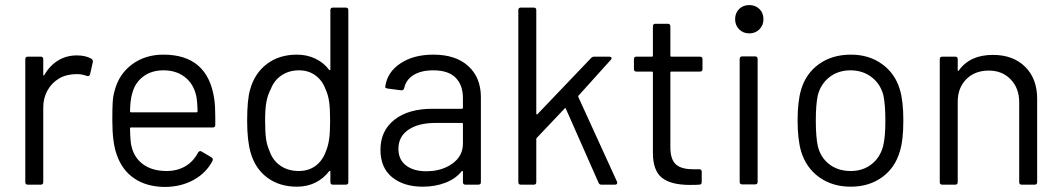

<svg xmlns="http://www.w3.org/2000/svg" viewBox="-20 -730 4194 759"><path d="M80 -10V-496Q80 -506 90 -506H141Q151 -506 151 -496V-435Q151 -432 152.5 -431.5Q154 -431 155 -433Q176 -470 209 -490.5Q242 -511 284 -511Q318 -511 341 -498Q348 -494 347 -485L336 -436Q333 -427 323 -430Q304 -437 284 -437Q243 -437 214 -420Q185 -403 168 -373Q151 -343 151 -305V-10Q151 0 141 0H90Q80 0 80 -10Z M442 -117Q424 -165 424 -255Q424 -301 425.5 -326Q427 -351 433 -371Q450 -437 502 -475.5Q554 -514 626 -514Q802 -514 827 -338Q831 -313 831 -268V-236Q831 -226 821 -226H498Q494 -226 494 -222Q495 -168 500 -151Q511 -105 547 -79.5Q583 -54 639 -54Q681 -54 713 -73Q745 -92 763 -127Q769 -136 777 -131L816 -108Q824 -103 820 -94Q795 -46 745 -18.5Q695 9 630 9Q559 8 511 -24.5Q463 -57 442 -117ZM498 -286H757Q761 -286 761 -290Q760 -334 755 -354Q744 -400 710 -426Q676 -452 626 -452Q578 -452 545 -426.5Q512 -401 502 -358Q495 -335 494 -290Q494 -286 498 -286Z M971 -126Q957 -173 957 -253Q957 -337 969 -377Q987 -441 1035.5 -477.5Q1084 -514 1154 -514Q1193 -514 1226 -498.5Q1259 -483 1281 -454Q1283 -452 1284.5 -452.5Q1286 -453 1286 -455V-690Q1286 -700 1296 -700H1347Q1357 -700 1357 -690V-10Q1357 0 1347 0H1296Q1286 0 1286 -10V-52Q1286 -54 1284.5 -54.5Q1283 -55 1281 -53Q1259 -24 1226.5 -8Q1194 8 1154 8Q1085 8 1037 -27.5Q989 -63 971 -126ZM1046 -132Q1058 -96 1088.5 -75Q1119 -54 1161 -54Q1200 -54 1227.5 -74.5Q1255 -95 1268 -131Q1277 -152 1281 -179Q1285 -206 1285 -253Q1285 -301 1281 -328.5Q1277 -356 1267 -377Q1255 -411 1227.5 -431.5Q1200 -452 1162 -452Q1123 -452 1093.5 -432.5Q1064 -413 1051 -379Q1039 -357 1033.5 -329Q1028 -301 1028 -253Q1028 -206 1032 -179.5Q1036 -153 1046 -132Z M1484 -138Q1484 -213 1539 -256.5Q1594 -300 1690 -300H1806Q1810 -300 1810 -304V-342Q1810 -394 1781 -423Q1752 -452 1693 -452Q1645 -452 1615 -433.5Q1585 -415 1578 -382Q1575 -372 1566 -373L1512 -380Q1501 -382 1503 -388Q1511 -445 1563 -479.5Q1615 -514 1693 -514Q1782 -514 1831.5 -468.5Q1881 -423 1881 -346V-10Q1881 0 1871 0H1820Q1810 0 1810 -10V-51Q1810 -53 1808.5 -54Q1807 -55 1805 -53Q1781 -23 1740.5 -7.5Q1700 8 1651 8Q1576 8 1530 -29.5Q1484 -67 1484 -138ZM1665 -53Q1726 -53 1768 -83Q1810 -113 1810 -162V-240Q1810 -244 1806 -244H1701Q1634 -244 1594.5 -217Q1555 -190 1555 -142Q1555 -99 1585 -76Q1615 -53 1665 -53Z M2029 -10V-690Q2029 -700 2039 -700H2090Q2100 -700 2100 -690V-281Q2100 -279 2101.5 -278Q2103 -277 2105 -279L2317 -501Q2322 -506 2329 -506H2389Q2395 -506 2397 -502Q2399 -498 2395 -494L2267 -352Q2265 -350 2266 -347L2419 -12L2420 -8Q2420 0 2411 0H2357Q2349 0 2346 -8L2217 -300Q2216 -305 2212 -301L2102 -185Q2100 -183 2100 -180V-10Q2100 0 2090 0H2039Q2029 0 2029 -10Z M2561 -126V-443Q2561 -447 2557 -447H2496Q2486 -447 2486 -457V-496Q2486 -506 2496 -506H2557Q2561 -506 2561 -510V-626Q2561 -636 2571 -636H2620Q2630 -636 2630 -626V-510Q2630 -506 2634 -506H2747Q2757 -506 2757 -496V-457Q2757 -447 2747 -447H2634Q2630 -447 2630 -443V-148Q2630 -101 2651 -81Q2672 -61 2719 -61H2744Q2754 -61 2754 -51V-10Q2754 0 2744 0Q2736 1 2707 1Q2632 1 2596.5 -27.5Q2561 -56 2561 -126Z M2904 -11V-497Q2904 -507 2914 -507H2965Q2975 -507 2975 -497V-11Q2975 -1 2965 -1H2914Q2904 -1 2904 -11ZM2942 -710Q2966 -710 2982 -694.5Q2998 -679 2998 -654Q2998 -630 2982 -614Q2966 -598 2942 -598Q2918 -598 2902 -614Q2886 -630 2886 -654Q2886 -679 2902 -694.5Q2918 -710 2942 -710Z M3147 -131Q3133 -179 3133 -254Q3133 -329 3147 -376Q3166 -440 3218 -477Q3270 -514 3344 -514Q3415 -514 3466.5 -477Q3518 -440 3537 -377Q3551 -332 3551 -254Q3551 -175 3537 -131Q3518 -66 3466.5 -29Q3415 8 3343 8Q3271 8 3219 -29Q3167 -66 3147 -131ZM3213 -152Q3224 -107 3258.5 -80.5Q3293 -54 3343 -54Q3391 -54 3425 -80.5Q3459 -107 3471 -152Q3480 -188 3480 -253Q3480 -317 3472 -354Q3460 -399 3425 -425.5Q3390 -452 3342 -452Q3294 -452 3259.5 -425.5Q3225 -399 3213 -354Q3205 -317 3205 -253Q3205 -189 3213 -152Z M3695 -10V-496Q3695 -506 3705 -506H3756Q3766 -506 3766 -496V-453Q3766 -451 3767.5 -450Q3769 -449 3770 -451Q3814 -513 3905 -513Q3985 -513 4032.5 -466Q4080 -419 4080 -340V-10Q4080 0 4070 0H4019Q4009 0 4009 -10V-326Q4009 -381 3975.5 -416Q3942 -451 3889 -451Q3834 -451 3800 -417Q3766 -383 3766 -328V-10Q3766 0 3756 0H3705Q3695 0 3695 -10Z"/></svg>

Font: Barlow GEO
Style: Regular
Weight: 400
Designer: Jeremy Tribby
Foundry: Tribby Type
Version: Version 1.408